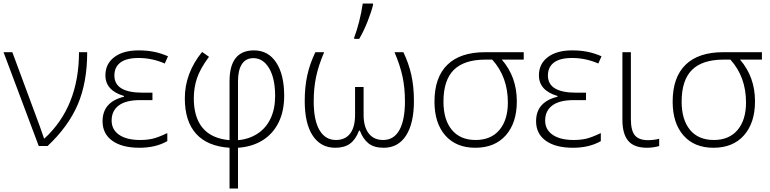

<svg xmlns="http://www.w3.org/2000/svg" viewBox="-21 -826 4353 1086"><path d="M-1 -530.8H48.8Q190.4 -149.4 204.1 -111.6Q217.8 -73.7 228 -43H231Q425.8 -223.1 425.8 -530.8H472.2Q472.2 -358.9 418.5 -234.1Q364.7 -109.4 248 0H198.2Z M841.3 -301.8V-259.8H772.9Q690.4 -259.8 650.4 -229.2Q610.4 -198.7 610.4 -144Q610.4 -92.8 652.8 -63.5Q695.3 -34.2 772 -34.2Q809.1 -34.2 840.3 -41Q871.6 -47.9 925.3 -73.2V-27.8Q859.4 9.8 768.1 9.8Q669.4 9.8 614.3 -29.8Q559.1 -69.3 559.1 -140.1Q559.1 -249.5 680.2 -278.8V-283.2Q575.2 -314 575.2 -399.9Q575.2 -464.8 625.5 -502.9Q675.8 -541 763.2 -541Q810.1 -541 848.4 -533.4Q886.7 -525.9 929.2 -507.8L911.1 -466.8Q838.9 -498 763.2 -498Q693.8 -498 659.9 -472.2Q626 -446.3 626 -398.9Q626 -301.8 785.2 -301.8Z M1277.3 240.2V9.8Q1152.3 1.5 1088.4 -69.1Q1024.4 -139.6 1024.4 -270Q1024.4 -411.6 1122.1 -532.2L1161.1 -504.9Q1111.3 -437.5 1093.3 -383.8Q1075.2 -330.1 1075.2 -270Q1075.2 -162.1 1125.5 -102.1Q1175.8 -42 1277.3 -33.2V-366.2Q1277.3 -541 1415.5 -541Q1496.1 -541 1541.3 -472.4Q1586.4 -403.8 1586.4 -284.2Q1586.4 -196.3 1554.2 -132.1Q1522 -67.9 1463.1 -31.7Q1404.3 4.4 1325.2 9.8V240.2ZM1535.2 -283.2Q1535.2 -382.8 1501.2 -439.9Q1467.3 -497.1 1412.1 -497.1Q1369.1 -497.1 1347.2 -463.1Q1325.2 -429.2 1325.2 -367.2V-33.2Q1387.7 -38.6 1435.8 -70.1Q1483.9 -101.6 1509.5 -155.8Q1535.2 -210 1535.2 -283.2Z M2149.4 9.8Q2094.2 9.8 2063 -15.4Q2031.7 -40.5 2014.6 -86.9H2009.8Q1990.7 -36.6 1958.7 -13.4Q1926.8 9.8 1875.5 9.8Q1793.5 9.8 1748 -58.6Q1702.6 -127 1702.6 -254.9Q1702.6 -333.5 1716.8 -398.9Q1731 -464.4 1762.7 -530.8H1812.5Q1780.3 -455.6 1766.8 -390.9Q1753.4 -326.2 1753.4 -252.9Q1753.4 -146 1786.1 -90.1Q1818.8 -34.2 1879.4 -34.2Q1931.6 -34.2 1959.5 -70.6Q1987.3 -106.9 1987.3 -175.8V-334H2035.6V-175.8Q2035.6 -109.4 2064.2 -71.8Q2092.8 -34.2 2146.5 -34.2Q2207 -34.2 2238.3 -90.8Q2269.5 -147.5 2269.5 -252.9Q2269.5 -327.6 2256.1 -391.4Q2242.7 -455.1 2210.4 -530.8H2260.7Q2291.5 -466.3 2305.9 -400.6Q2320.3 -335 2320.3 -254.9Q2320.3 -128.9 2275.9 -59.6Q2231.4 9.8 2149.4 9.8ZM1982.4 -613.8Q1996.6 -650.4 2010.3 -703.6Q2023.9 -756.8 2030.8 -806.2H2088.9V-797.9Q2080.1 -760.3 2058.1 -704.6Q2036.1 -648.9 2010.7 -606H1982.4Z M2902.3 -252.9Q2902.3 -131.3 2840.1 -60.8Q2777.8 9.8 2667.5 9.8Q2559.1 9.8 2497.8 -59.8Q2436.5 -129.4 2436.5 -251Q2436.5 -388.7 2509.5 -459.7Q2582.5 -530.8 2722.7 -530.8H2941.4V-488.8H2817.4Q2902.3 -391.1 2902.3 -252.9ZM2487.3 -251Q2487.3 -148.9 2534.7 -91.6Q2582 -34.2 2669.4 -34.2Q2755.9 -34.2 2803.7 -90.8Q2851.6 -147.5 2851.6 -246.1Q2851.6 -391.1 2763.2 -488.8H2724.6Q2604.5 -488.8 2545.9 -430.7Q2487.3 -372.6 2487.3 -251Z M3293.5 -301.8V-259.8H3225.1Q3142.6 -259.8 3102.5 -229.2Q3062.5 -198.7 3062.5 -144Q3062.5 -92.8 3105 -63.5Q3147.5 -34.2 3224.1 -34.2Q3261.2 -34.2 3292.5 -41Q3323.7 -47.9 3377.4 -73.2V-27.8Q3311.5 9.8 3220.2 9.8Q3121.6 9.8 3066.4 -29.8Q3011.2 -69.3 3011.2 -140.1Q3011.2 -249.5 3132.3 -278.8V-283.2Q3027.3 -314 3027.3 -399.9Q3027.3 -464.8 3077.6 -502.9Q3127.9 -541 3215.3 -541Q3262.2 -541 3300.5 -533.4Q3338.9 -525.9 3381.3 -507.8L3363.3 -466.8Q3291 -498 3215.3 -498Q3146 -498 3112.1 -472.2Q3078.1 -446.3 3078.1 -398.9Q3078.1 -301.8 3237.3 -301.8Z M3547.4 -530.8V-152.8Q3547.4 -87.4 3570.1 -60.3Q3592.8 -33.2 3644.5 -33.2Q3676.3 -33.2 3707.5 -41V0Q3697.8 3.4 3677.7 6.6Q3657.7 9.8 3639.6 9.8Q3565.4 9.8 3532.5 -29.3Q3499.5 -68.4 3499.5 -147.9V-530.8Z M4249.5 -252.9Q4249.5 -131.3 4187.3 -60.8Q4125 9.8 4014.6 9.8Q3906.2 9.8 3845 -59.8Q3783.7 -129.4 3783.7 -251Q3783.7 -388.7 3856.7 -459.7Q3929.7 -530.8 4069.8 -530.8H4288.6V-488.8H4164.6Q4249.5 -391.1 4249.5 -252.9ZM3834.5 -251Q3834.5 -148.9 3881.8 -91.6Q3929.2 -34.2 4016.6 -34.2Q4103 -34.2 4150.9 -90.8Q4198.7 -147.5 4198.7 -246.1Q4198.7 -391.1 4110.4 -488.8H4071.8Q3951.7 -488.8 3893.1 -430.7Q3834.5 -372.6 3834.5 -251Z"/></svg>

Font: Zoram GWebM Light
Style: Regular
Weight: 300
Foundry: Ascender Corporation
Version: Version 1.000